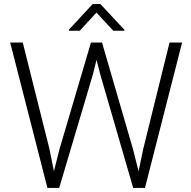

<svg xmlns="http://www.w3.org/2000/svg" viewBox="-20 -919 936 939"><path d="M270.5 -188 424.8 -710.9H479L630.9 -188L657.7 -81.1L681.2 -193.4L809.1 -710.9H870.6L689 0H631.3L470.2 -555.7L452.1 -626.5L434.6 -555.7L269.5 0H211.9L29.8 -710.9H91.3L221.2 -192.9L243.7 -81.5ZM470.7 -899.4 588.4 -773.4V-768.6H534.2L451.7 -857.4L370.1 -768.6H317.4V-774.4L433.6 -899.4Z"/></svg>

Font: Vazirmatn FD ExtraLight
Style: Regular
Weight: 200
Designer: Saber Rastikerdar
Foundry: Saber Rastikerdar
Version: Version 33.003